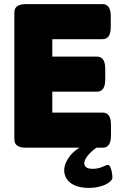

<svg xmlns="http://www.w3.org/2000/svg" viewBox="-20 -720 586 936"><path d="M107 0Q50 0 50 -40V-660Q50 -700 107 -700H480Q520 -700 520 -640V-589Q520 -529 480 -529H235V-444H453Q493 -444 493 -384V-333Q493 -273 453 -273H235V-171H481Q521 -171 521 -111V-60Q521 0 481 0ZM414 196Q357 196 325 172.5Q293 149 293 109Q293 77 320 41.5Q347 6 402 -17L467 -10Q433 9 412 33.5Q391 58 391 75Q391 103 431 103Q459 103 479 93.5Q499 84 506 84Q513 84 518 95Q523 106 525.5 120.5Q528 135 528 146Q528 157 512 169Q496 181 470 188.5Q444 196 414 196Z"/></svg>

Font: Asap Black
Style: Regular
Weight: 900
Designer: Pablo Cosgaya
Foundry: Omnibus-Type
Version: Version 3.001; ttfautohint (v1.8.4.7-5d5b)